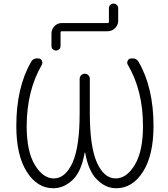

<svg xmlns="http://www.w3.org/2000/svg" viewBox="-20 -1089 922 1051"><path d="M569.3 -962.9Q576.2 -962.9 576.2 -969.7V-1043.9Q576.2 -1054.7 583.5 -1062Q590.8 -1069.3 601.6 -1069.3Q612.3 -1069.3 619.6 -1062Q627 -1054.7 627 -1043.9V-975.6Q627 -952.1 609.9 -935.1Q592.8 -918 569.3 -918H319.3Q311.5 -918 311.5 -911.1V-836.9Q311.5 -827.1 304.2 -819.8Q296.9 -812.5 286.6 -812.5Q276.4 -812.5 269 -819.8Q261.7 -827.1 261.7 -836.9V-905.3Q261.7 -928.7 278.3 -945.8Q294.9 -962.9 319.3 -962.9ZM446.3 -252.9Q446.3 -253.9 445.3 -253.9Q444.3 -253.9 443.4 -252.9Q425.8 -154.3 382.8 -109.4Q333 -58.6 271.5 -58.6Q183.6 -58.6 126.5 -148.9Q69.3 -239.3 69.3 -399.4Q69.3 -610.4 150.4 -751Q157.2 -762.7 169.9 -767.6Q176.8 -769.5 184.6 -769.5Q189.5 -769.5 195.3 -768.6Q206.1 -765.6 210 -754.9Q213.9 -744.1 209 -734.4Q127 -593.8 126 -399.4Q126 -259.8 170.9 -186Q215.8 -112.3 274.4 -112.3Q337.9 -112.3 377 -198.7Q416 -285.2 416 -469.7V-657.2Q416 -668.9 424.3 -677.2Q432.6 -685.5 444.3 -685.5Q456.1 -685.5 463.9 -677.2Q471.7 -668.9 471.7 -657.2V-469.7Q471.7 -285.2 510.7 -198.7Q549.8 -112.3 613.3 -112.3Q672.9 -112.3 717.8 -186.5Q762.7 -260.7 762.7 -399.4Q762.7 -593.8 679.7 -734.4Q673.8 -744.1 678.2 -754.9Q682.6 -765.6 693.4 -768.6Q699.2 -769.5 705.1 -769.5Q711.9 -769.5 718.8 -767.6Q731.4 -762.7 738.3 -751Q820.3 -610.4 820.3 -399.4Q820.3 -239.3 762.7 -148.9Q705.1 -58.6 616.2 -58.6Q555.7 -58.6 507.8 -109.4Q463.9 -154.3 446.3 -252.9Z"/></svg>

Font: Gen Jyuu Gothic Light
Style: Regular
Weight: 200
Designer: [Source Han Sans]
Ryoko NISHIZUKA  (kana & ideographs); Paul D. Hunt (Latin, Greek & Cyrillic); Wenlong ZHANG  (bopomofo
Version: Version 1.002.20150607